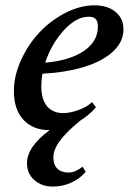

<svg xmlns="http://www.w3.org/2000/svg" viewBox="-20 -478 484 722"><path d="M165 11.2Q104 11.2 68.1 -27.6Q32.2 -66.4 32.2 -135.3Q32.2 -192.9 59.1 -252Q85.9 -311 128.2 -356Q170.4 -400.9 225.8 -429.4Q281.2 -458 335.4 -458Q384.8 -458 414.6 -433.3Q444.3 -408.7 444.3 -367.7Q444.3 -320.3 404.3 -283.7Q364.3 -247.1 296.1 -226.3Q228 -205.6 139.6 -200.7Q135.3 -177.2 135.3 -155.3Q135.3 -103.5 157.2 -78.1Q179.2 -52.7 217.8 -52.7Q242.2 -52.7 273.4 -63.5Q304.7 -74.2 326.2 -93.8L340.8 -74.7Q316.4 -45.9 281.7 -24.4Q230 18.1 205.3 51.3Q180.7 84.5 180.7 114.7Q180.7 141.6 195.8 156.2Q210.9 170.9 238.3 170.9Q262.7 170.9 290.5 148.9L302.2 168.5Q280.8 193.8 248 208.7Q215.3 223.6 179.2 223.6Q136.7 223.6 109.1 199.2Q81.5 174.8 81.5 135.3Q82 73.2 167 11.2ZM313.5 -415Q267.1 -415.5 220.2 -364.3Q173.3 -313 149.9 -242.2Q242.7 -250.5 295.4 -286.4Q348.1 -322.3 348.1 -377.9Q348.1 -397.9 339.6 -406.7Q331.1 -415.5 313.5 -415Z"/></svg>

Font: Elstob 8pt SemiBold
Style: Italic
Weight: 600
Italic angle: -20°
Designer: Peter S. Baker
Version: Version 1.015